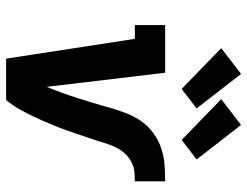

<svg xmlns="http://www.w3.org/2000/svg" viewBox="-112 -712 823 640"><g transform="rotate(90 300.0 -391.5)"><path d="M175 0 109 -429H63V-530H222L264 -177Q265 -166 266.5 -155.5Q268 -145 269 -135Q290 -186 306.5 -238Q323 -290 338 -343V-344Q346 -371 356 -398Q366 -425 382.5 -449Q399 -473 423 -490.5Q447 -508 474 -517Q501 -526 529 -528Q557 -530 584 -530V-429Q569 -429 553 -427.5Q537 -426 522.5 -419Q508 -412 496 -400.5Q484 -389 475.5 -374.5Q467 -360 462 -345Q457 -330 452 -315V-314Q443 -287 434 -260Q425 -233 415.5 -206Q406 -179 395 -152.5Q384 -126 372 -100Q360 -74 346 -48.5Q332 -23 313 0ZM446 -585 310 -717 396 -783 511 -635ZM276 -585 140 -717 226 -783 341 -635Z"/></g></svg>

Font: Iosevka Slab Extended
Style: Bold Italic
Weight: 700
Width: 7
Italic angle: -9°
Monospace: yes
Designer: Belleve Invis
Foundry: Belleve Invis
Version: Version 11.1.0; ttfautohint (v1.8.3)